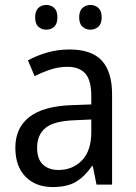

<svg xmlns="http://www.w3.org/2000/svg" viewBox="-20 -746 548 776"><path d="M261 -546Q350 -546 391.5 -501Q433 -456 433 -364V0H370L355 -75H352Q322 -32 286.5 -11Q251 10 193 10Q124 10 83 -32Q42 -74 42 -149Q42 -229 98.5 -273Q155 -317 269 -321L349 -324V-357Q349 -422 324.5 -449Q300 -476 253 -476Q218 -476 184.5 -465Q151 -454 120 -438L93 -502Q127 -521 170 -533.5Q213 -546 261 -546ZM281 -260Q198 -257 164 -229Q130 -201 130 -149Q130 -103 153.5 -81Q177 -59 216 -59Q274 -59 311.5 -98Q349 -137 349 -213V-263ZM122 -676Q122 -702 135 -714Q148 -726 167 -726Q186 -726 199 -714Q212 -702 212 -676Q212 -650 199 -638Q186 -626 167 -626Q148 -626 135 -638Q122 -650 122 -676ZM300 -676Q300 -702 313.5 -714Q327 -726 345 -726Q364 -726 377.5 -714Q391 -702 391 -676Q391 -650 377.5 -638Q364 -626 345 -626Q327 -626 313.5 -638Q300 -650 300 -676Z"/></svg>

Font: Noto Sans Tamil SemiCondensed
Style: Regular
Weight: 400
Width: 4
Designer: Jelle Bosma - Monotype Design Team
Foundry: Monotype Imaging Inc.
Version: Version 2.004; ttfautohint (v1.8.4.7-5d5b)